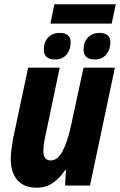

<svg xmlns="http://www.w3.org/2000/svg" viewBox="-20 -864 559 894"><path d="M215 -754 233 -844H519L500 -754ZM237 -587Q184 -587 184 -633Q184 -669 204.5 -690Q225 -711 259 -711Q281 -711 295 -700.5Q309 -690 309 -667Q309 -632 289.5 -609.5Q270 -587 237 -587ZM422 -587Q369 -587 369 -633Q369 -669 390 -690Q411 -711 445 -711Q466 -711 480 -700.5Q494 -690 494 -667Q494 -633 474.5 -610Q455 -587 422 -587ZM152 10Q91 10 60.5 -26Q30 -62 30 -123Q30 -142 33 -166Q36 -190 40 -214L111 -549H258L192 -234Q187 -214 184.5 -194.5Q182 -175 182 -160Q182 -117 216 -117Q249 -117 272 -161.5Q295 -206 310 -276L369 -549H515L399 0H283L287 -73H284Q258 -34 225.5 -12Q193 10 152 10Z"/></svg>

Font: Noto Sans Condensed ExtraBold
Style: Italic
Weight: 800
Width: 3
Italic angle: -12°
Designer: Monotype Design Team
Foundry: Monotype Imaging Inc.
Version: Version 2.013; ttfautohint (v1.8.4.7-5d5b)